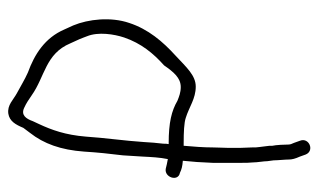

<svg xmlns="http://www.w3.org/2000/svg" viewBox="-172 -558 765 461"><g transform="rotate(-90 210.5 -327.5)"><path d="M26 -278C34 -274 42 -272 55 -271C54 -259 53 -248 52 -237L50 -199V-132C50 -121 50 -111 51 -103C51 -92 54 -77 54 -68C55 -63 55 -58 56 -53C56 -44 58 -25 58 -16C58 -9 60 -1 65 10L70 24C79 46 112 32 103 10L98 -4C95 -10 94 -14 94 -16C94 -25 93 -48 91 -56C91 -61 91 -66 90 -71L88 -87C87 -92 87 -98 87 -106C87 -114 86 -122 86 -132V-164C86 -174 87 -186 87 -198C87 -222 89 -246 91 -269H97C124 -269 146 -268 158 -264C184 -256 204 -240 233 -240C260 -240 279 -262 308 -289C341 -319 371 -354 386 -400C401 -444 395 -498 380 -534L370 -556C350 -602 311 -627 267 -643C249 -651 235 -660 218 -669C201 -678 189 -693 168 -690C150 -687 142 -673 134 -654L122 -638C96 -605 81 -564 77 -508C75 -476 72 -447 68 -415L65 -367C64 -347 63 -326 59 -307C47 -309 45 -310 36 -312C15 -316 4 -282 26 -278ZM95 -305C96 -309 96 -313 96 -318C98 -333 99 -349 100 -365C103 -411 110 -458 113 -504C117 -553 129 -586 143 -616L150 -631C156 -648 165 -660 182 -652C193 -647 202 -641 212 -634C257 -602 312 -601 337 -541L347 -519C350 -512 352 -506 354 -501C365 -474 359 -436 351 -412C337 -371 313 -342 284 -316C268 -293 254 -276 232 -276C219 -276 209 -280 199 -284C175 -298 147 -305 97 -305Z"/></g></svg>

Font: Stray Cat
Style: UltCn
Weight: 400
Version: Version 1.0